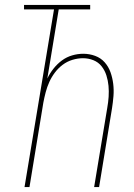

<svg xmlns="http://www.w3.org/2000/svg" viewBox="-20 -755 540 775"><path d="M79 0 198 -717H77V-735H344V-717H217L171 -438Q181 -459 196 -478Q211 -497 230 -511Q249 -525 271.5 -531.5Q294 -538 316 -538Q341 -538 364 -529.5Q387 -521 402.5 -503.5Q418 -486 426 -463.5Q434 -441 437 -416.5Q440 -392 438 -367Q436 -342 432 -317L380 0H360L413 -320Q417 -342 418.5 -364.5Q420 -387 418 -408.5Q416 -430 409.5 -450.5Q403 -471 390 -487.5Q377 -504 357 -512Q337 -520 315 -520Q294 -520 272.5 -513.5Q251 -507 233 -493.5Q215 -480 201.5 -462Q188 -444 179 -424Q170 -404 164.5 -383Q159 -362 155 -341L99 0Z"/></svg>

Font: Iosevka Curly Thin Oblique
Style: Regular
Weight: 100
Italic angle: -9°
Monospace: yes
Designer: Belleve Invis
Foundry: Belleve Invis
Version: Version 11.1.0; ttfautohint (v1.8.3)